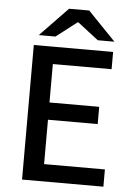

<svg xmlns="http://www.w3.org/2000/svg" viewBox="-57 -888 647 931"><g transform="rotate(5 266.0 -422.5)"><path d="M86 0V-655H472V-571H186V-384H428V-300H186V-84H482V0ZM106 -705 241 -845H339L474 -705H393L292 -783H288L187 -705Z"/></g></svg>

Font: Source Sans 3 ExtraLight Medium
Style: Regular
Weight: 500
Version: Version 3.052;hotconv 1.1.0;makeotfexe 2.6.0